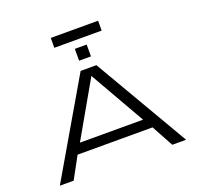

<svg xmlns="http://www.w3.org/2000/svg" viewBox="-172 -1243 1470 1429"><g transform="rotate(-20 562.5 -528.5)"><path d="M375 -978.5H750V-1056.6H375ZM609.4 -918.9H515.6V-825.2H609.4ZM859.4 -171.9H265.6L171.9 0H62.5L500 -750H625L1062.5 0H953.1ZM812.5 -250 562.5 -687.5 312.5 -250Z"/></g></svg>

Font: Michroma
Style: Regular
Weight: 400
Version: Version 1.000